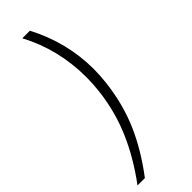

<svg xmlns="http://www.w3.org/2000/svg" viewBox="-304 -744 855 855"><g transform="rotate(-45 123.5 -317.0)"><path d="M-27.8 95.7Q45.9 -3.4 89.6 -104.5Q133.3 -205.6 147 -318.8Q152.3 -364.3 152.3 -405.3Q152.3 -582 72.8 -730.5H120.6Q201.2 -576.7 201.2 -407.7Q201.2 -368.2 195.8 -322.3Q181.6 -204.6 138.2 -104.5Q94.7 -4.4 18.6 95.7Z"/></g></svg>

Font: Muli
Style: ExtraLightItalic
Weight: 200
Italic angle: -7°
Designer: Vernon Adams
Foundry: newtypography
Version: Version 2.0; ttfautohint (v1.00rc1.2-2d82) -l 8 -r 50 -G 200